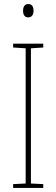

<svg xmlns="http://www.w3.org/2000/svg" viewBox="-20 -930 278 950"><path d="M120 -910C100 -910 94 -893 94 -877C94 -859 101 -844 119 -844C138 -844 146 -858 146 -877C146 -893 141 -910 120 -910ZM194 0V-19L133 -22V-691L194 -695V-714H45V-695L107 -691V-22L45 -19V0Z"/></svg>

Font: Noto Sans Gujarati Condensed Thin
Style: Regular
Weight: 100
Width: 3
Designer: Jelle Bosma - Monotype Design Team, Universal Thirst
Foundry: Monotype Imaging Inc.
Version: Version 2.106